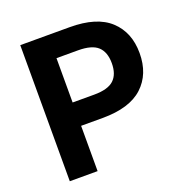

<svg xmlns="http://www.w3.org/2000/svg" viewBox="-126 -814 892 928"><g transform="rotate(-20 320.0 -350.0)"><path d="M77 -700H331Q470 -700 538 -637Q606 -574 606 -467Q606 -359 538 -296Q470 -233 331 -233H220V0H77ZM331 -353Q402 -353 432.5 -381.5Q463 -410 463 -467Q463 -524 432.5 -552.5Q402 -581 331 -581H220V-353Z"/></g></svg>

Font: 
Style: 㨦
Weight: 700
Designer: A.Korolkova, Vitaly Kuzmin
Foundry: ParaType Ltd
Version: Version 2.000